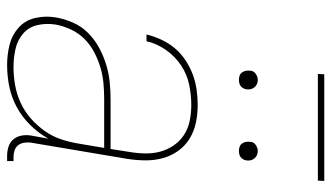

<svg xmlns="http://www.w3.org/2000/svg" viewBox="-216 -708 932 540"><g transform="rotate(90 250.0 -438.0)"><path d="M163 8Q133 8 105.5 1Q78 -6 57.5 -24.5Q37 -43 30.5 -71.5Q24 -100 29 -129Q33 -153 43.5 -177Q54 -201 72.5 -219.5Q91 -238 114 -250.5Q137 -263 161.5 -270.5Q186 -278 210.5 -280.5Q235 -283 259 -283H399L407 -334Q411 -357 411.5 -379.5Q412 -402 406.5 -422.5Q401 -443 389 -460.5Q377 -478 359.5 -489.5Q342 -501 320 -505.5Q298 -510 275 -510Q247 -510 218 -504Q189 -498 163.5 -481Q138 -464 120 -438Q102 -412 96 -384H77Q82 -405 91.5 -425.5Q101 -446 115.5 -463.5Q130 -481 150 -494Q170 -507 190.5 -514.5Q211 -522 232.5 -525Q254 -528 275 -528Q301 -528 325 -523Q349 -518 369.5 -505.5Q390 -493 404 -473.5Q418 -454 424.5 -431Q431 -408 431 -382.5Q431 -357 427 -331L381 -58Q380 -49 381.5 -39.5Q383 -30 388.5 -23Q394 -16 403 -13Q412 -10 421 -10H433V8H418Q405 8 392.5 4Q380 0 372 -9.5Q364 -19 361.5 -32Q359 -45 361 -58L370 -108Q355 -81 332 -57.5Q309 -34 281 -19Q253 -4 223 2Q193 8 163 8ZM169 -10Q194 -10 219.5 -14.5Q245 -19 269 -30Q293 -41 313 -58.5Q333 -76 348.5 -98Q364 -120 372 -144.5Q380 -169 384 -194L396 -265H259Q237 -265 214.5 -263Q192 -261 170 -254.5Q148 -248 127 -237Q106 -226 89.5 -209.5Q73 -193 63 -171.5Q53 -150 49 -128Q45 -102 50.5 -77.5Q56 -53 74.5 -37Q93 -21 118 -15.5Q143 -10 169 -10ZM404 -644Q398 -644 392.5 -646Q387 -648 383.5 -653Q380 -658 379 -664Q378 -670 379 -676Q379 -681 381.5 -685Q384 -689 388 -691.5Q392 -694 396 -695.5Q400 -697 405 -697Q411 -697 416.5 -694.5Q422 -692 426 -687Q430 -682 431 -676Q432 -670 431 -664Q430 -659 427.5 -655Q425 -651 421.5 -648.5Q418 -646 413.5 -645Q409 -644 404 -644ZM204 -644Q198 -644 192.5 -646Q187 -648 183.5 -653Q180 -658 179 -664Q178 -670 179 -676Q179 -681 181.5 -685Q184 -689 188 -691.5Q192 -694 196 -695.5Q200 -697 205 -697Q211 -697 216.5 -694.5Q222 -692 226 -687Q230 -682 231 -676Q232 -670 231 -664Q230 -659 227.5 -655Q225 -651 221.5 -648.5Q218 -646 213.5 -645Q209 -644 204 -644ZM188 -866 189 -884H489L488 -866Z"/></g></svg>

Font: Iosevka SS18 Thin
Style: Italic
Weight: 100
Italic angle: -9°
Monospace: yes
Designer: Belleve Invis
Foundry: Belleve Invis
Version: Version 25.1.1; ttfautohint (v1.8.4)